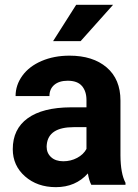

<svg xmlns="http://www.w3.org/2000/svg" viewBox="-20 -770 576 800"><path d="M360.4 0Q350.6 -19 346.2 -47.4Q294.9 9.8 212.9 9.8Q135.3 9.8 84.2 -35.2Q33.2 -80.1 33.2 -148.4Q33.2 -232.4 95.5 -277.3Q157.7 -322.3 275.4 -322.8H340.3V-353Q340.3 -389.6 321.5 -411.6Q302.7 -433.6 262.2 -433.6Q226.6 -433.6 206.3 -416.5Q186 -399.4 186 -369.6H44.9Q44.9 -415.5 73.2 -454.6Q101.6 -493.7 153.3 -515.9Q205.1 -538.1 269.5 -538.1Q367.2 -538.1 424.6 -489Q481.9 -439.9 481.9 -351.1V-122.1Q482.4 -46.9 502.9 -8.3V0ZM243.7 -98.1Q274.9 -98.1 301.3 -112.1Q327.6 -126 340.3 -149.4V-240.2H287.6Q181.6 -240.2 174.8 -167L174.3 -158.7Q174.3 -132.3 192.9 -115.2Q211.4 -98.1 243.7 -98.1ZM297.4 -750H451.2L315.9 -598.6H201.2Z"/></svg>

Font: Robotiche
Style: Bold
Weight: 700
Designer: Google
Version: Version 2.001150; 2014